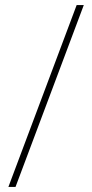

<svg xmlns="http://www.w3.org/2000/svg" viewBox="-20 -734 362 754"><path d="M309 -714 41 0H13L281 -714Z"/></svg>

Font: Noto Sans Myanmar UI Thin
Style: Regular
Weight: 100
Designer: Monotype Design Team
Foundry: Monotype Imaging Inc.
Version: Version 2.103; ttfautohint (v1.8.4.7-5d5b)